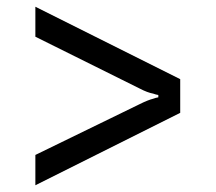

<svg xmlns="http://www.w3.org/2000/svg" viewBox="-20 -615 640 570"><path d="M85 -155 395 -306Q407 -312 417 -316Q427 -320 435 -322Q443 -325 450 -326V-333Q443 -334 435 -337Q418 -340 395 -352L85 -506V-595L515 -380V-280L85 -65Z"/></svg>

Font: JetBrainsMono NF
Style: Regular
Weight: 400
Monospace: yes
Designer: Philipp Nurullin, Konstantin Bulenkov
Foundry: JetBrains
Version: Version 1.0.2; ttfautohint (v1.8.3)